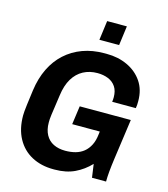

<svg xmlns="http://www.w3.org/2000/svg" viewBox="-127 -974 944 1082"><g transform="rotate(15 344.5 -432.5)"><path d="M286 10Q214 10 159 -19.5Q104 -49 73.5 -105Q43 -161 43 -239Q43 -259 48.5 -302.5Q54 -346 60 -390Q70 -462 97.5 -518.5Q125 -575 168.5 -614.5Q212 -654 269 -675Q326 -696 395 -696H409Q476 -696 530.5 -670.5Q585 -645 617 -598Q649 -551 649 -485Q649 -474 648.5 -464Q648 -454 646 -443H508Q509 -449 509.5 -455.5Q510 -462 510 -470Q510 -507 494 -531Q478 -555 450 -566.5Q422 -578 387 -578Q341 -578 304.5 -558.5Q268 -539 244.5 -500Q221 -461 213 -401Q207 -358 203 -330.5Q199 -303 196.5 -285.5Q194 -268 193.5 -257.5Q193 -247 193 -238Q193 -196 209 -166.5Q225 -137 254.5 -122.5Q284 -108 323 -108Q356 -108 383 -115.5Q410 -123 430.5 -139.5Q451 -156 464.5 -182.5Q478 -209 482 -247L484 -263H323L338 -371H636L603 -135Q597 -92 594 -58.5Q591 -25 591 0H509L498 -78Q459 -37 409.5 -13.5Q360 10 293 10ZM348 -762 363 -875H478L463 -762Z"/></g></svg>

Font: Chivo Medium SemiBold
Style: Italic
Weight: 600
Italic angle: -8.05°
Version: Version 2.002